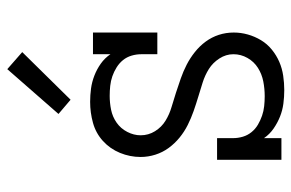

<svg xmlns="http://www.w3.org/2000/svg" viewBox="-160 -652 819 540"><g transform="rotate(-90 250.0 -381.5)"><path d="M267 8Q248 8 229 5.5Q210 3 192.5 -4Q175 -11 159 -22Q143 -33 132 -49V0H71V-181H132V-136Q132 -122 136 -108.5Q140 -95 149 -84Q158 -73 170 -66Q182 -59 195 -54.5Q208 -50 222 -48.5Q236 -47 250 -47Q250 -47 250 -47Q250 -47 250 -47Q271 -47 291.5 -51Q312 -55 329.5 -66Q347 -77 357.5 -95.5Q368 -114 368 -135Q368 -156 356 -174.5Q344 -193 326.5 -204Q309 -215 288.5 -221.5Q268 -228 248 -234Q228 -240 208 -247Q188 -254 169 -263.5Q150 -273 133.5 -286.5Q117 -300 104.5 -317Q92 -334 85.5 -354.5Q79 -375 79 -396Q79 -426 90.5 -454Q102 -482 124 -502Q146 -522 175 -530Q204 -538 234 -538Q253 -538 271.5 -535.5Q290 -533 308 -526Q326 -519 341.5 -508Q357 -497 368 -481V-530H429V-349H368V-394Q368 -408 364 -421.5Q360 -435 351.5 -445.5Q343 -456 331 -463.5Q319 -471 306 -475.5Q293 -480 279 -481.5Q265 -483 251 -483Q231 -483 211.5 -479Q192 -475 175.5 -463.5Q159 -452 149.5 -433.5Q140 -415 140 -396Q140 -374 151.5 -355.5Q163 -337 181 -326Q199 -315 219.5 -309Q240 -303 260 -296.5Q280 -290 300 -283Q320 -276 338.5 -266.5Q357 -257 374 -243.5Q391 -230 403.5 -213Q416 -196 422.5 -176Q429 -156 429 -134Q429 -114 423.5 -94.5Q418 -75 407.5 -57.5Q397 -40 381 -27Q365 -14 346.5 -6Q328 2 307.5 5Q287 8 267 8ZM240 -593 200 -627 326 -771 374 -729Z"/></g></svg>

Font: Iosevka Slab Light
Style: Regular
Weight: 300
Monospace: yes
Designer: Belleve Invis
Foundry: Belleve Invis
Version: Version 11.1.0; ttfautohint (v1.8.3)